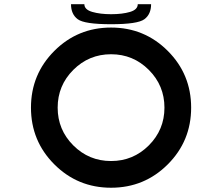

<svg xmlns="http://www.w3.org/2000/svg" viewBox="-20 -879 1040 899"><path d="M500 -125Q603.5 -125 676.8 -198.2Q750 -271.5 750 -375Q750 -478.5 676.8 -551.8Q603.5 -625 500 -625Q396.5 -625 323.2 -551.8Q250 -478.5 250 -375Q250 -271.5 323.2 -198.2Q396.5 -125 500 -125ZM500 0Q343.8 0 234.4 -109.4Q125 -218.8 125 -375Q125 -531.2 234.4 -640.6Q343.8 -750 500 -750Q656.2 -750 765.6 -640.6Q875 -531.2 875 -375Q875 -218.8 765.6 -109.4Q656.2 0 500 0ZM625 -859.4H687.5Q687.5 -812.5 656.2 -789.1Q625 -765.6 500 -765.6Q375 -765.6 343.8 -789.1Q312.5 -812.5 312.5 -859.4H375Q375 -834 412.1 -823.2Q449.2 -812.5 500 -812.5Q552.7 -812.5 588.9 -823.2Q625 -834 625 -859.4Z"/></svg>

Font: Xanmono
Style: Regular
Weight: 400
Designer: GGBotNet
Foundry: GGBotNet
Version: 1.00